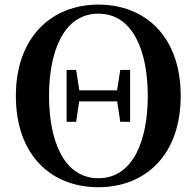

<svg xmlns="http://www.w3.org/2000/svg" viewBox="-20 -779 837 818"><path d="M263.7 -260.2H304.4L319.6 -362.4V-382.9L304.4 -481H263.7ZM492.3 -260.2H534.3V-481H492.3L477.1 -382.9V-362.4ZM399.2 18.6C598.8 18.6 749.9 -118.1 749.9 -370.5C749.9 -623.5 598.8 -759.4 399.2 -759.4C200.5 -759.4 47.6 -621.7 47.6 -370.5C47.6 -116.5 199 18.6 399.2 18.6ZM399.2 -19.7C251.7 -19.7 188.9 -180 188.9 -370.5C188.9 -560.8 251.7 -720.8 399.2 -720.8C546.8 -720.8 609.6 -560.8 609.6 -370.5C609.6 -180 546.8 -19.7 399.2 -19.7ZM292.3 -347.1H505V-394.1H292.3Z"/></svg>

Font: Source Han Serif TW VF
Style: Regular
Weight: 250
Designer: Ryoko NISHIZUKA 西塚涼子 (kana & ideographs); Frank Grießhammer (Latin, Greek & Cyrillic); Wenlong ZHANG 张文龙 (bopomofo); San
Foundry: Adobe
Version: Version 2.002;hotconv 1.1.0;makeotfexe 2.6.0